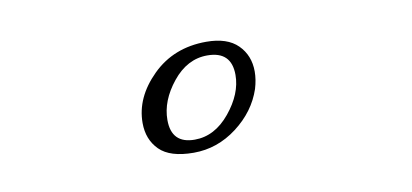

<svg xmlns="http://www.w3.org/2000/svg" viewBox="-37 -803 908 423"><g transform="rotate(-10 416.5 -591.0)"><path d="M526 -588Q510 -540 466 -506.5Q422 -473 369 -473Q316 -473 292.5 -496.5Q269 -520 269 -557Q269 -614 317 -661.5Q365 -709 438 -709Q485 -709 508.5 -685.5Q532 -662 532 -626Q532 -608 526 -588ZM489 -626Q489 -679 435 -679Q390 -679 357 -638Q324 -597 324 -554Q324 -501 376 -501Q421 -501 455 -542.5Q489 -584 489 -626Z"/></g></svg>

Font: Playball
Style: Regular
Weight: 400
Designer: Robert E. Leuschke
Foundry: Robert E. Leuschke
Version: Version 1.001